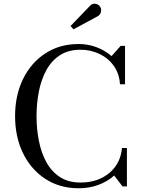

<svg xmlns="http://www.w3.org/2000/svg" viewBox="-20 -995 774 1025"><path d="M400 10Q298.5 10 222 -40Q145.5 -90 103 -177Q60.5 -264 60.5 -375Q60.5 -486.5 103 -573.2Q145.5 -660 222 -710Q298.5 -760 400 -760Q450 -760 495.2 -743Q540.5 -726 575.5 -695.5L624 -750H647.5V-545H620.5Q617 -602.5 587 -644Q557 -685.5 510.2 -707.5Q463.5 -729.5 410 -729.5Q345 -729.5 299.8 -700Q254.5 -670.5 227.2 -620.2Q200 -570 187.5 -506.5Q175 -443 175 -375Q175 -307 187.5 -243.5Q200 -180 227.2 -129.8Q254.5 -79.5 299.8 -50Q345 -20.5 410 -20.5Q458.5 -20.5 497.8 -34.5Q537 -48.5 566 -73.5Q595 -98.5 611.5 -132.2Q628 -166 631 -205H657.5V0H634L589.5 -58Q555 -26.5 506 -8.2Q457 10 400 10ZM372.5 -838.5 356.5 -856 459.5 -963Q469.5 -974 480.8 -975Q492 -976 501.5 -971Q511 -966 515.5 -957.5Q520.5 -949.5 520 -939.5Q519.5 -929.5 515 -921.2Q510.5 -913 502 -908.5Z"/></svg>

Font: Bodoni Moda 9pt
Style: Regular
Weight: 400
Designer: Owen Earl
Foundry: indestructible type
Version: Version 2.005